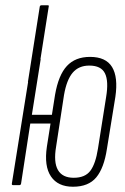

<svg xmlns="http://www.w3.org/2000/svg" viewBox="-20 -703 476 729"><path d="M86 -392 131 -678Q132 -683 138 -683H161Q167 -683 165 -678L120 -392ZM257 6Q200 6 173.5 -33Q147 -72 158 -146L189 -343Q202 -418 234 -452.5Q266 -487 322 -487Q382 -487 405.5 -448.5Q429 -410 418 -335L386 -138Q375 -65 345.5 -29.5Q316 6 257 6ZM30 0Q24 0 25 -6L100 -475Q100 -481 106 -481H129Q136 -481 134 -475L101 -267H194L190 -234H95L60 -6Q59 0 53 0ZM260 -28Q303 -28 323 -54.5Q343 -81 352 -139L383 -335Q393 -395 378.5 -424.5Q364 -454 319 -454Q279 -454 256 -427Q233 -400 223 -342L193 -146Q183 -87 200 -57.5Q217 -28 260 -28Z"/></svg>

Font: Sofia Sans Extra Condensed ExtraLight
Style: Italic
Weight: 250
Italic angle: -9°
Version: Version 4.100